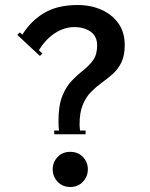

<svg xmlns="http://www.w3.org/2000/svg" viewBox="-20 -730 597 765"><path d="M196 -195V-210H215Q214 -219 213.5 -228Q213 -237 213 -247Q213 -310 228.5 -348Q244 -386 267 -409.5Q290 -433 313 -451Q336 -469 351.5 -491Q367 -513 367 -549Q367 -585 341.5 -603.5Q316 -622 276 -622Q236 -622 199 -598Q162 -574 135 -530L149 -517L139 -507L49 -591L59 -601L69 -592Q104 -648 157 -679Q210 -710 289 -710Q342 -710 384.5 -691Q427 -672 452 -636.5Q477 -601 477 -551Q477 -509 464 -482Q451 -455 430.5 -436.5Q410 -418 387 -401.5Q364 -385 343.5 -364.5Q323 -344 310 -313Q297 -282 297 -234Q297 -230 297.5 -223.5Q298 -217 299 -210H321V-195ZM190 -55Q190 -84 209.5 -104.5Q229 -125 260 -125Q291 -125 310.5 -104.5Q330 -84 330 -55Q330 -27 310.5 -6Q291 15 260 15Q229 15 209.5 -6Q190 -27 190 -55Z"/></svg>

Font: Copperplate CC
Style: Regular
Weight: 400
Designer: indestructible type*
Foundry: Cowboy Collective
Version: Version 1.000